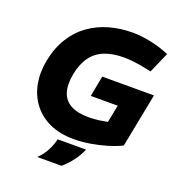

<svg xmlns="http://www.w3.org/2000/svg" viewBox="-156 -837 1060 1147"><g transform="rotate(20 374.0 -263.0)"><path d="M376.2 9.5Q289.7 9.5 224.4 -20Q159.2 -49.5 118.4 -102.4Q77.6 -155.4 63.9 -224.9Q50.1 -294.4 65.1 -374.5Q82.1 -461.5 121.6 -525Q161.2 -588.5 218.2 -629.2Q275.2 -670 345.2 -689.8Q415.2 -709.5 493.7 -709.5Q526.2 -709.5 562.4 -704.5Q598.6 -699.5 634.1 -690.8Q669.5 -682 698.4 -670.6L728.4 -659L670.5 -527.6L629.6 -536.1Q593.6 -543.6 558.8 -547.8Q524.1 -552.1 494.1 -552.1Q425.5 -552.1 373.8 -532.5Q322.2 -512.9 289.5 -469.8Q256.9 -426.7 242.4 -356Q228.9 -283.9 244.2 -237Q259.5 -190.1 302.7 -167Q345.8 -143.9 414.1 -143.9Q447.1 -143.9 482.4 -148.4Q517.8 -152.9 555.8 -162.4L527.9 -123L556.5 -268.2H385.2L410.2 -399.9H739L672 -57.4Q634.5 -38.5 584 -23.2Q533.5 -8 479.6 0.8Q425.6 9.5 376.2 9.5ZM209.5 184Q241 154 260 118.2Q279 82.5 288 43H468.4Q452.4 82 425.6 117.7Q398.9 153.5 363.9 184Z"/></g></svg>

Font: REM Medium
Style: Italic
Weight: 500
Italic angle: -11°
Designer: Octavio Pardo
Foundry: Ashler Design
Version: Version 1.005;gftools[0.9.28]